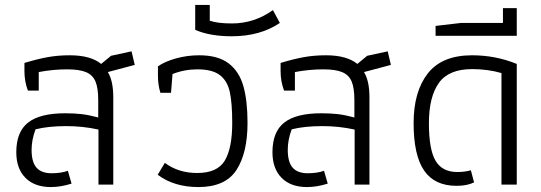

<svg xmlns="http://www.w3.org/2000/svg" viewBox="-20 -748 2194 778"><path d="M46 -131Q46 -214 94 -251.5Q142 -289 244 -289Q282 -289 311.5 -285.5Q341 -282 378 -272V-342Q378 -391 367 -417.5Q356 -444 329 -455.5Q302 -467 252 -467Q195 -467 137 -456V-381H93Q79 -418 79 -460V-493Q132 -509 173.5 -516.5Q215 -524 263 -524Q347 -524 390 -489L430 -522L513 -540L526 -485L417 -456Q439 -420 439 -354V0H379V-223Q316 -237 248 -237Q176 -237 124 -224Q108 -181 108 -141Q108 -91 128 -68.5Q148 -46 189 -46Q228 -46 255 -56L270 -4Q226 10 186 10Q120 10 83 -27.5Q46 -65 46 -131Z M619 -40 648 -88Q703 -47 779 -47Q861 -47 891 -97.5Q921 -148 921 -250Q921 -331 911 -376Q901 -421 870.5 -444Q840 -467 780 -467Q727 -467 679 -448L673 -372H630Q620 -404 620 -441V-479Q646 -498 692 -511Q738 -524 787 -524Q863 -524 906 -491.5Q949 -459 966 -399.5Q983 -340 983 -250Q983 -128 938 -59Q893 10 784 10Q685 10 619 -40Z M771 -627V-728H830V-664Q862 -653 920 -653Q1010 -653 1086 -707L1114 -655Q1034 -601 919 -601Q831 -601 771 -627Z M1084 -131Q1084 -214 1132 -251.5Q1180 -289 1282 -289Q1320 -289 1349.5 -285.5Q1379 -282 1416 -272V-342Q1416 -391 1405 -417.5Q1394 -444 1367 -455.5Q1340 -467 1290 -467Q1233 -467 1175 -456V-381H1131Q1117 -418 1117 -460V-493Q1170 -509 1211.5 -516.5Q1253 -524 1301 -524Q1385 -524 1428 -489L1468 -522L1551 -540L1564 -485L1455 -456Q1477 -420 1477 -354V0H1417V-223Q1354 -237 1286 -237Q1214 -237 1162 -224Q1146 -181 1146 -141Q1146 -91 1166 -68.5Q1186 -46 1227 -46Q1266 -46 1293 -56L1308 -4Q1264 10 1224 10Q1158 10 1121 -27.5Q1084 -65 1084 -131Z M1656 -249Q1656 -377 1713.5 -450.5Q1771 -524 1893 -524Q1988 -524 2074 -489V0H2012V-452Q1956 -468 1893 -468Q1798 -468 1758 -411.5Q1718 -355 1718 -249Q1718 -142 1745 -96.5Q1772 -51 1833 -51Q1864 -51 1888 -58L1901 -9Q1873 5 1830 5Q1741 5 1698.5 -57Q1656 -119 1656 -249Z M1745 -643 1848 -655H2018V-715H2074V-603H1745Z"/></svg>

Font: Athiti
Style: Regular
Weight: 400
Designer: CadsonDemak Team
Foundry: CadsonDemak
Version: Version 1.032